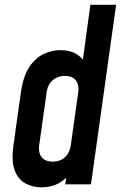

<svg xmlns="http://www.w3.org/2000/svg" viewBox="-20 -770 505 802"><path d="M152.5 12.5Q116.5 12.5 86.2 -3.8Q56 -20 41.5 -58Q27 -96 36 -162L67.5 -386Q77 -451.5 102.2 -489.8Q127.5 -528 162 -544.2Q196.5 -560.5 232.5 -560.5Q274.5 -560.5 301.8 -542.8Q329 -525 341 -493L319 -468L357.5 -750H465L360 0H252.5L264 -79.5L279.5 -55Q258.5 -23 226.5 -5.2Q194.5 12.5 152.5 12.5ZM200 -95Q232.5 -95 252 -113.8Q271.5 -132.5 275.5 -162L307 -386Q311 -415.5 296.8 -434.2Q282.5 -453 250.5 -453Q221 -453 200.2 -435Q179.5 -417 175 -386L143.5 -162Q139.5 -132.5 154 -113.8Q168.5 -95 200 -95Z"/></svg>

Font: Mohave Light SemiBold
Style: Italic
Weight: 600
Italic angle: -8°
Version: Version 2.003